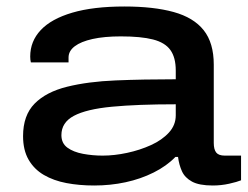

<svg xmlns="http://www.w3.org/2000/svg" viewBox="-20 -559 764 591"><path d="M270 12Q224 12 184.5 4.5Q145 -3 115 -20.5Q85 -38 68 -67.5Q51 -97 51 -140Q51 -204 86.5 -240Q122 -276 186.5 -292Q251 -308 336.5 -311.5Q422 -315 521 -315V-342Q521 -382 504.5 -405Q488 -428 451 -437.5Q414 -447 352 -447Q301 -447 265 -439Q229 -431 210 -416.5Q191 -402 191 -382V-367H75Q74 -371 73.5 -375.5Q73 -380 73 -385Q73 -432 105.5 -466.5Q138 -501 202.5 -520Q267 -539 363 -539Q453 -539 514.5 -522Q576 -505 607 -466Q638 -427 638 -360V-119Q638 -99 645.5 -89.5Q653 -80 672 -80H722V-4Q710 1 685.5 6.5Q661 12 635 12Q593 12 571 0Q549 -12 540 -32Q531 -52 528 -76H520Q493 -48 453 -28Q413 -8 366.5 2Q320 12 270 12ZM296 -80Q332 -80 371.5 -88.5Q411 -97 445 -112.5Q479 -128 500 -151Q521 -174 521 -204V-238Q403 -238 324.5 -230.5Q246 -223 207.5 -202.5Q169 -182 169 -143Q169 -118 187.5 -104.5Q206 -91 235.5 -85.5Q265 -80 296 -80Z"/></svg>

Font: Archivo Expanded Medium
Style: Regular
Weight: 500
Width: 7
Designer: Hector Gatti
Foundry: Omnibus-Type
Version: Version 2.001